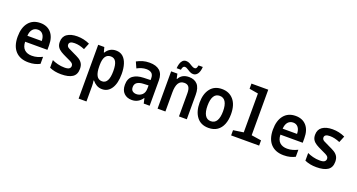

<svg xmlns="http://www.w3.org/2000/svg" viewBox="-53 -1571 4876 2622"><g transform="rotate(20 2385.0 -260.0)"><path d="M299 10Q177 10 110 -62.5Q43 -135 43 -271Q43 -403 104 -477.5Q165 -552 274 -552Q373 -552 430 -488Q487 -424 487 -306V-240H163Q165 -165 204.5 -128Q244 -91 313 -91Q357 -91 394 -102.5Q431 -114 464 -130V-28Q432 -11 391.5 -0.5Q351 10 299 10ZM373 -327Q372 -388 345 -421.5Q318 -455 273 -455Q226 -455 197 -422.5Q168 -390 164 -327Z M775 10Q726 10 684.5 2Q643 -6 605 -23V-134Q639 -117 687.5 -104.5Q736 -92 787 -92Q837 -92 856 -107Q875 -122 875 -147Q875 -165 864 -178Q853 -191 827 -204Q801 -217 755 -238Q713 -257 679.5 -277.5Q646 -298 627 -327Q608 -356 608 -401Q608 -477 662.5 -515Q717 -553 810 -553Q905 -553 991 -513L953 -420Q912 -437 877.5 -445Q843 -453 807 -453Q728 -453 728 -405Q728 -376 758 -359.5Q788 -343 843 -318Q886 -299 920 -279Q954 -259 974 -228Q994 -197 994 -147Q994 -64 938 -27Q882 10 775 10Z M1115 240V-542H1204L1223 -470H1229Q1253 -509 1289 -530.5Q1325 -552 1373 -552Q1434 -552 1473.5 -517.5Q1513 -483 1533 -420.5Q1553 -358 1553 -276Q1553 -140 1503.5 -65Q1454 10 1370 10Q1325 10 1289.5 -10.5Q1254 -31 1229 -63H1222Q1229 -22 1229 15V240ZM1333 -91Q1432 -91 1432 -275Q1432 -366 1408 -409Q1384 -452 1333 -452Q1229 -452 1229 -290V-272Q1229 -184 1254 -137.5Q1279 -91 1333 -91Z M1802 10Q1731 10 1687.5 -32.5Q1644 -75 1644 -155Q1644 -244 1699 -286Q1754 -328 1853 -331L1952 -334V-358Q1952 -412 1924 -433.5Q1896 -455 1849 -455Q1814 -455 1780 -444.5Q1746 -434 1715 -417L1676 -504Q1718 -527 1762 -540Q1806 -553 1860 -553Q1957 -553 2008.5 -507.5Q2060 -462 2060 -369V0H1974L1957 -74H1954Q1897 10 1802 10ZM1834 -87Q1880 -87 1915.5 -118Q1951 -149 1951 -214V-256L1883 -253Q1755 -249 1755 -162Q1755 -122 1777.5 -104.5Q1800 -87 1834 -87Z M2175 0V-542H2266L2281 -472H2287Q2330 -553 2434 -553Q2512 -553 2556 -505Q2600 -457 2600 -355V0H2486V-336Q2486 -398 2465.5 -427Q2445 -456 2401 -456Q2343 -456 2316 -411Q2289 -366 2289 -278V0ZM2231 -608Q2233 -643 2242.5 -674.5Q2252 -706 2271.5 -725.5Q2291 -745 2323 -745Q2350 -745 2373.5 -732Q2397 -719 2418.5 -705.5Q2440 -692 2460 -692Q2478 -692 2486 -706Q2494 -720 2499 -746H2561Q2557 -679 2532 -644Q2507 -609 2468 -609Q2442 -609 2417.5 -622.5Q2393 -636 2371.5 -650Q2350 -664 2332 -664Q2301 -664 2293 -608Z M2916 10Q2804 10 2745 -67.5Q2686 -145 2686 -274Q2686 -402 2745 -477.5Q2804 -553 2913 -553Q3018 -553 3081 -480Q3144 -407 3144 -270Q3144 -186 3118.5 -123Q3093 -60 3042.5 -25Q2992 10 2916 10ZM2915 -87Q2972 -87 3000 -135Q3028 -183 3028 -272Q3028 -361 2999.5 -408Q2971 -455 2914 -455Q2858 -455 2830 -408Q2802 -361 2802 -272Q2802 -183 2830.5 -135Q2859 -87 2915 -87Z M3244 0V-76L3392 -98V-663L3263 -685V-760H3507V-98L3651 -76V0Z M4009 10Q3887 10 3820 -62.5Q3753 -135 3753 -271Q3753 -403 3814 -477.5Q3875 -552 3984 -552Q4083 -552 4140 -488Q4197 -424 4197 -306V-240H3873Q3875 -165 3914.5 -128Q3954 -91 4023 -91Q4067 -91 4104 -102.5Q4141 -114 4174 -130V-28Q4142 -11 4101.5 -0.5Q4061 10 4009 10ZM4083 -327Q4082 -388 4055 -421.5Q4028 -455 3983 -455Q3936 -455 3907 -422.5Q3878 -390 3874 -327Z M4485 10Q4436 10 4394.5 2Q4353 -6 4315 -23V-134Q4349 -117 4397.5 -104.5Q4446 -92 4497 -92Q4547 -92 4566 -107Q4585 -122 4585 -147Q4585 -165 4574 -178Q4563 -191 4537 -204Q4511 -217 4465 -238Q4423 -257 4389.5 -277.5Q4356 -298 4337 -327Q4318 -356 4318 -401Q4318 -477 4372.5 -515Q4427 -553 4520 -553Q4615 -553 4701 -513L4663 -420Q4622 -437 4587.5 -445Q4553 -453 4517 -453Q4438 -453 4438 -405Q4438 -376 4468 -359.5Q4498 -343 4553 -318Q4596 -299 4630 -279Q4664 -259 4684 -228Q4704 -197 4704 -147Q4704 -64 4648 -27Q4592 10 4485 10Z"/></g></svg>

Font: Noto Sans Mono Condensed SemiBold
Style: Regular
Weight: 600
Width: 3
Designer: Monotype Design Team
Foundry: Monotype Imaging Inc.
Version: Version 2.014